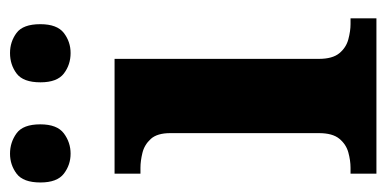

<svg xmlns="http://www.w3.org/2000/svg" viewBox="-220 -572 790 393"><g transform="rotate(-90 175.5 -375.0)"><path d="M17 0V-53H29Q44 -53 60.5 -57.5Q77 -62 88.5 -75.9Q100 -89.8 100 -117.7V-422Q100 -448.9 88 -462Q76 -475 59.5 -479Q43 -483 29 -483H17V-536H252V-118Q252 -90 263.5 -76Q275 -62 292 -57.5Q309 -53 323 -53H335V0ZM264 -626Q240 -626 222 -639.8Q204 -653.6 204 -687.7Q204 -723 222 -736.5Q240 -750 264 -750Q287 -750 305 -736.7Q323 -723.4 323 -688Q323 -653.7 305 -639.8Q287 -626 264 -626ZM58 -626Q35 -626 17 -639.8Q-1 -653.6 -1 -687.7Q-1 -723 17 -736.5Q35 -750 58 -750Q81 -750 99.5 -736.7Q118 -723.4 118 -688Q118 -653.7 99.5 -639.8Q81 -626 58 -626Z"/></g></svg>

Font: Noto Serif Vithkuqi
Style: Regular
Weight: 400
Version: Version 1.005